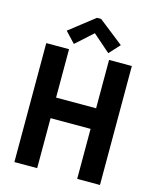

<svg xmlns="http://www.w3.org/2000/svg" viewBox="-135 -1030 911 1122"><g transform="rotate(15 320.5 -469.5)"><path d="M61.8 0V-719.7H199.6V-427.1H441.7V-719.7H579.5V0H441.7V-302.6H199.6V0ZM218.8 -756.7 158.5 -820.8 309.3 -938.9H335.3L485.7 -820.8L427 -756.7L322.2 -848.3H320.4Z"/></g></svg>

Font: Reddit Sans Condensed
Style: Regular
Weight: 400
Designer: Stephen Hutchings
Foundry: Reddit
Version: Version 1.014